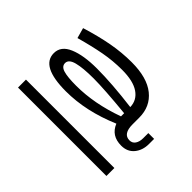

<svg xmlns="http://www.w3.org/2000/svg" viewBox="-80 -899 820 820"><g transform="rotate(45 330.0 -489.0)"><path d="M635 -535V-504Q635 -466 614 -440.5Q593 -415 556 -415Q496 -415 475 -467Q346 -412 225 -412Q73 -412 73 -491Q73 -534 121.5 -554.5Q170 -575 250 -575Q341 -575 467 -559Q466 -600 431.5 -623.5Q397 -647 330 -647Q275 -647 221 -637Q167 -627 99 -608L86 -655Q157 -677 217 -688Q277 -699 336 -699Q429 -699 477.5 -660Q526 -621 526 -554V-514Q526 -456 565 -456Q582 -456 591 -469.5Q600 -483 600 -504V-535ZM467 -503V-514V-522Q333 -535 270 -535Q206 -535 171.5 -526Q137 -517 137 -495Q137 -475 162 -467.5Q187 -460 239 -460Q348 -460 467 -503ZM69 -327H603V-279H69Z"/></g></svg>

Font: BioRhyme Expanded
Style: Regular
Weight: 400
Width: 7
Designer: Aoife Mooney
Foundry: Aoife Mooney Type
Version: Version 1.001